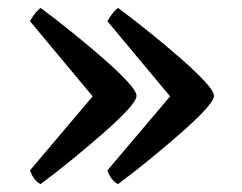

<svg xmlns="http://www.w3.org/2000/svg" viewBox="-20 -500 606 481"><path d="M82 -39Q76 -41 68.5 -49Q61 -57 55 -73L242 -294L241 -224L55 -447Q63 -461 70.5 -469.5Q78 -478 82 -480Q121 -451 162.5 -417.5Q204 -384 240.5 -352Q277 -320 299.5 -295.5Q322 -271 322 -260Q322 -249 299.5 -224.5Q277 -200 240.5 -168Q204 -136 162.5 -102Q121 -68 82 -39ZM276 -39Q270 -41 262.5 -49Q255 -57 249 -73L436 -294L435 -224L249 -447Q257 -461 264.5 -469.5Q272 -478 276 -480Q315 -451 356.5 -417.5Q398 -384 434.5 -352Q471 -320 493.5 -295.5Q516 -271 516 -260Q516 -249 493.5 -224.5Q471 -200 434.5 -168Q398 -136 356.5 -102Q315 -68 276 -39Z"/></svg>

Font: Texturina 12pt Medium
Style: Regular
Weight: 500
Designer: Guillermo Torres Carreño
Foundry: Omnibus-Type
Version: Version 1.002